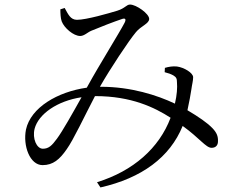

<svg xmlns="http://www.w3.org/2000/svg" viewBox="-20 -762 1040 843"><path d="M704 -464 703 -445C719 -441 730 -437 741 -431C754 -423 757 -417 757 -400C759 -378 757 -345 748 -307C670 -344 555 -381 424 -381H419L421 -385C462 -457 545 -583 577 -621C599 -648 635 -658 635 -679C635 -702 578 -742 551 -742C535 -742 530 -726 495 -715C459 -704 359 -675 318 -675C289 -675 279 -700 264 -727L245 -721C245 -704 246 -681 251 -668C262 -639 303 -604 332 -604C350 -604 364 -620 381 -627C419 -643 481 -667 517 -679C530 -683 535 -678 527 -662C503 -616 413 -472 366 -386L361 -377C233 -359 115 -290 94 -193C80 -122 111 -37 167 -37C213 -37 242 -62 273 -107C302 -147 353 -256 397 -340H399C557 -340 659 -290 729 -245C679 -112 565 -11 406 38L421 61C602 20 726 -71 782 -209C857 -155 884 -113 909 -113C928 -113 937 -125 937 -141C938 -163 932 -179 913 -199C890 -223 852 -249 803 -278C811 -313 817 -349 820 -368C823 -391 828 -407 828 -423C828 -442 788 -466 757 -470C740 -472 720 -469 704 -464ZM338 -335C300 -267 254 -185 230 -153C208 -123 194 -109 168 -109C141 -109 121 -154 132 -197C149 -261 231 -319 338 -335Z"/></svg>

Font: Harano Aji Mincho KR
Style: Regular
Weight: 400
Foundry: Masamichi Hosoda
Version: HaranoAjiMinchoKR-Regular version 20230610;ttx 4.39.4